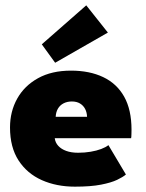

<svg xmlns="http://www.w3.org/2000/svg" viewBox="-20 -687 547 719"><path d="M185 -169.5Q187 -153 198.2 -140.8Q209.5 -128.5 228.2 -121.8Q247 -115 272.5 -115Q297.5 -115 319.5 -118.8Q341.5 -122.5 358.8 -129Q376 -135.5 386 -143.5L451.5 -33.5Q440.5 -24 418.5 -13.5Q396.5 -3 358.2 4.5Q320 12 260.5 12Q191.5 12 136.5 -12.5Q81.5 -37 49.5 -86.2Q17.5 -135.5 17.5 -209.5Q17.5 -269.5 44.5 -317.8Q71.5 -366 122.5 -394.2Q173.5 -422.5 246 -422.5Q315.5 -422.5 366.5 -398.2Q417.5 -374 445 -325Q472.5 -276 472.5 -201Q472.5 -197 472.2 -185Q472 -173 471 -169.5ZM306 -249.5Q305.5 -266 298.8 -279Q292 -292 279.5 -299.5Q267 -307 249 -307Q231.5 -307 218 -300Q204.5 -293 197 -280.2Q189.5 -267.5 188.5 -249.5ZM186.5 -452 136.5 -521 303 -667 384 -565Z"/></svg>

Font: League Spartan Thin ExtraBold
Style: Regular
Weight: 800
Version: Version 2.002